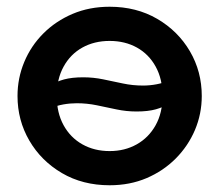

<svg xmlns="http://www.w3.org/2000/svg" viewBox="-20 -535 650 570"><path d="M305.5 15Q225.5 15 163.8 -21.2Q102 -57.5 67 -117.8Q32 -178 32 -250Q32 -303 52 -351Q72 -399 108.8 -435.8Q145.5 -472.5 195.5 -493.8Q245.5 -515 305.5 -515Q385 -515 446.8 -479Q508.5 -443 543.8 -382.8Q579 -322.5 579 -250Q579 -197 558.8 -149.2Q538.5 -101.5 501.8 -64.5Q465 -27.5 415.2 -6.2Q365.5 15 305.5 15ZM305.5 -86.5Q350.5 -86.5 386 -106.5Q421.5 -126.5 442 -163.2Q462.5 -200 462.5 -250Q462.5 -300.5 442.2 -337.2Q422 -374 386.5 -393.8Q351 -413.5 305.5 -413.5Q260 -413.5 224.5 -393.8Q189 -374 168.8 -337.2Q148.5 -300.5 148.5 -250Q148.5 -200 168.8 -163.2Q189 -126.5 224.5 -106.5Q260 -86.5 305.5 -86.5ZM385.5 -204Q355 -204 325.8 -210.2Q296.5 -216.5 267.2 -222.5Q238 -228.5 208 -228.5Q188 -228.5 168.2 -225Q148.5 -221.5 128 -213V-280.5Q147 -293 170.2 -299.2Q193.5 -305.5 227 -305.5Q257 -305.5 286.2 -299.5Q315.5 -293.5 344.8 -287.2Q374 -281 404.5 -281Q425 -281 444.8 -284.8Q464.5 -288.5 484.5 -296.5V-229Q466 -217 442.8 -210.5Q419.5 -204 385.5 -204Z"/></svg>

Font: Geologica Roman Medium
Style: Regular
Weight: 500
Designer: Sindre Bremnes, Frode Helland
Foundry: Monokrom Skriftforlag AS
Version: Version 1.010;gftools[0.9.28]